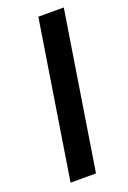

<svg xmlns="http://www.w3.org/2000/svg" viewBox="-119 -624 445 667"><g transform="rotate(-20 104.0 -290.0)"><path d="M22 0H116L208 -580H114Z"/></g></svg>

Font: Charger Pro
Style: ExBdNarObl
Weight: 400
Designer: Jasper
Foundry: Cannot Into Space Fonts
Version: Version 1.09